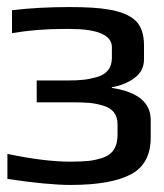

<svg xmlns="http://www.w3.org/2000/svg" viewBox="-20 -514 464 544"><path d="M388 -346Q388 -313 361 -293Q334 -273 297 -267V-265Q407 -248 407 -174V-124Q407 -50 351 -20Q294 10 180 10Q115 10 1 -7V-78Q105 -56 179 -56Q210 -56 230 -58Q250 -60 271 -67Q292 -74 302.5 -90Q313 -106 313 -131V-162Q313 -183 302.5 -196Q292 -209 271.5 -215Q251 -221 233 -222.5Q215 -224 189 -224H84V-286H172Q198 -286 216.5 -288Q235 -290 255.5 -296Q276 -302 286.5 -315.5Q297 -329 297 -350V-380Q297 -432 177 -432H161Q83 -432 14 -420V-485Q89 -494 176 -494Q250 -494 288 -487Q338 -479 363 -456.5Q388 -434 388 -385Z"/></svg>

Font: Gamestation Display
Style: Regular
Weight: 400
Designer: Jonas Hecksher
Foundry: Jonas Hecksher, Playtypeª, e-types AS
Version: Version 1.003